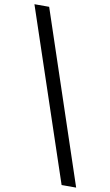

<svg xmlns="http://www.w3.org/2000/svg" viewBox="-159 -869 598 1040"><g transform="rotate(10 140.5 -349.5)"><path d="M24 -819 338 120H258L-57 -819Z"/></g></svg>

Font: Gontserrat
Style: Regular
Weight: 400
Designer: Julieta Ulanovsky
Foundry: Julieta Ulanovsky
Version: Version 6.001